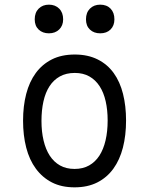

<svg xmlns="http://www.w3.org/2000/svg" viewBox="-20 -794 640 824"><path d="M300 10Q244 10 203 -11Q162 -32 134 -70Q106 -108 92.5 -160.5Q79 -213 79 -276Q79 -339 92.5 -391Q106 -443 133.5 -480.5Q161 -518 202.5 -539Q244 -560 301 -560Q357 -560 399 -539Q441 -518 468 -480.5Q495 -443 508 -391Q521 -339 521 -277Q521 -213 507.5 -160.5Q494 -108 466.5 -70Q439 -32 397.5 -11Q356 10 300 10ZM300 -69Q336 -69 362.5 -84Q389 -99 406.5 -126Q424 -153 433 -191.5Q442 -230 442 -277Q442 -322 433.5 -359.5Q425 -397 407.5 -424Q390 -451 363.5 -466Q337 -481 301 -481Q264 -481 237 -466Q210 -451 192.5 -424Q175 -397 166.5 -359Q158 -321 158 -275Q158 -229 167 -191Q176 -153 193.5 -126Q211 -99 237.5 -84Q264 -69 300 -69ZM410 -651Q383 -651 366 -667Q349 -683 349 -711Q349 -740 366 -757Q383 -774 410 -774Q438 -774 454.5 -757Q471 -740 471 -711Q471 -684 454.5 -667.5Q438 -651 410 -651ZM190 -651Q163 -651 146 -667Q129 -683 129 -711Q129 -740 146 -757Q163 -774 190 -774Q217 -774 234 -757Q251 -740 251 -711Q251 -684 234 -667.5Q217 -651 190 -651Z"/></svg>

Font: Maple Mono Normal NL Light
Style: Regular
Weight: 300
Monospace: yes
Designer: subframe7536
Version: Version 7.000